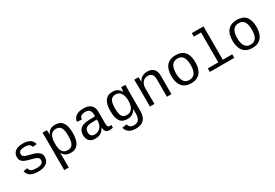

<svg xmlns="http://www.w3.org/2000/svg" viewBox="61 -1890 4678 3262"><g transform="rotate(-30 2400.5 -259.0)"><path d="M517.6 -150.9Q517.6 -75.7 460.7 -33Q403.8 9.8 303.2 9.8Q202.6 9.8 150.1 -21.7Q97.7 -53.2 81.5 -121.1L159.2 -136.2Q168.5 -94.2 199 -75Q229.5 -55.7 303.2 -55.7Q435.1 -55.7 435.1 -139.2Q435.1 -170.4 411.1 -189.7Q387.2 -209 337.9 -221.2Q209 -252.9 174.3 -271Q139.6 -289.1 121.1 -316.2Q102.5 -343.3 102.5 -383.8Q102.5 -455.6 154.3 -496.1Q206.1 -536.6 304.2 -536.6Q390.1 -536.6 441.4 -504.2Q492.7 -471.7 505.4 -409.7L426.3 -399.9Q420.9 -435.1 391.6 -453.1Q362.3 -471.2 304.2 -471.2Q184.6 -471.2 184.6 -397.5Q184.6 -368.2 204.8 -350.6Q225.1 -333 270 -322.3L328.1 -307.1Q407.7 -287.6 442.6 -268.6Q477.5 -249.5 497.6 -220.9Q517.6 -192.4 517.6 -150.9Z M1132.3 -266.6Q1132.3 9.8 940.9 9.8Q820.8 9.8 779.3 -80.1H776.9Q778.8 -76.2 778.8 1V207.5H690.4V-418.9Q690.4 -502 687.5 -528.3H772.9Q773.4 -526.4 774.4 -513.9Q775.4 -501.5 776.6 -477.3Q777.8 -453.1 777.8 -441.4H779.8Q804.2 -492.7 842 -515.9Q879.9 -539.1 940.9 -539.1Q1037.6 -539.1 1085 -472.4Q1132.3 -405.8 1132.3 -266.6ZM1041.5 -266.6Q1041.5 -377 1011.7 -424.1Q981.9 -471.2 918 -471.2Q844.2 -471.2 811.5 -417.7Q778.8 -364.3 778.8 -255.9Q778.8 -151.9 811.5 -103.5Q844.2 -55.2 917 -55.2Q981.9 -55.2 1011.7 -104.5Q1041.5 -153.8 1041.5 -266.6Z M1737.8 -54.2Q1750.5 -54.2 1766.6 -57.6V-2.9Q1733.4 4.9 1698.7 4.9Q1649.9 4.9 1627.7 -20.8Q1605.5 -46.4 1602.5 -101.1H1599.6Q1567.9 -42 1524.7 -16.1Q1481.4 9.8 1418 9.8Q1340.8 9.8 1301.8 -32.2Q1262.7 -74.2 1262.7 -147.5Q1262.7 -317.9 1484.4 -320.3L1599.6 -322.3V-351.1Q1599.6 -415 1573.7 -443.1Q1547.9 -471.2 1491.2 -471.2Q1433.6 -471.2 1408.2 -450.7Q1382.8 -430.2 1377.9 -387.2L1286.1 -395.5Q1308.6 -538.1 1492.7 -538.1Q1590.3 -538.1 1639.4 -492.4Q1688.5 -446.8 1688.5 -360.4V-132.8Q1688.5 -93.8 1698.7 -74Q1709 -54.2 1737.8 -54.2ZM1440.4 -57.1Q1487.3 -57.1 1523.4 -79.6Q1559.6 -102.1 1579.6 -139.6Q1599.6 -177.2 1599.6 -217.3V-260.7L1506.8 -258.8Q1449.2 -257.8 1418.9 -246.1Q1388.7 -234.4 1371.8 -210.2Q1355 -186 1355 -146Q1355 -106 1376.7 -81.5Q1398.4 -57.1 1440.4 -57.1Z M2100.6 207Q2018.6 207 1968.8 173.3Q1918.9 139.6 1905.3 76.7L1995.1 64.5Q2003.4 101.1 2031 120.8Q2058.6 140.6 2103.5 140.6Q2224.6 140.6 2224.6 -13.2V-107.9H2223.6Q2199.7 -57.6 2157.2 -31.7Q2114.7 -5.9 2056.2 -5.9Q1959.5 -5.9 1914.8 -69.1Q1870.1 -132.3 1870.1 -268.1Q1870.1 -406.2 1918 -471.4Q1965.8 -536.6 2065.4 -536.6Q2120.6 -536.6 2161.4 -511Q2202.1 -485.4 2224.1 -438H2225.6Q2225.6 -452.6 2227.5 -487.5Q2229.5 -522.5 2231.4 -528.3H2314.9Q2312 -502 2312 -418.9V-15.6Q2312 95.2 2260.3 151.1Q2208.5 207 2100.6 207ZM2224.6 -269Q2224.6 -363.3 2188 -417.2Q2151.4 -471.2 2087.4 -471.2Q2020.5 -471.2 1990.7 -424.6Q1960.9 -377.9 1960.9 -269Q1960.9 -195.3 1973.4 -152.6Q1985.8 -109.9 2012.2 -90.3Q2038.6 -70.8 2085.9 -70.8Q2127.4 -70.8 2158.9 -94Q2190.4 -117.2 2207.5 -161.9Q2224.6 -206.5 2224.6 -269Z M2824.2 0V-339.4Q2824.2 -405.8 2798.6 -438Q2772.9 -470.2 2716.8 -470.2Q2656.2 -470.2 2617.4 -426Q2578.6 -381.8 2578.6 -306.2V0H2490.7V-415.5Q2490.7 -507.8 2487.8 -528.3H2570.8Q2571.3 -525.9 2571.8 -515.1Q2572.3 -504.4 2573 -490.5Q2573.7 -476.6 2574.7 -438H2576.2Q2627.4 -538.1 2745.1 -538.1Q2829.6 -538.1 2871.1 -492.4Q2912.6 -446.8 2912.6 -352.1V0Z M3536.1 -264.6Q3536.1 -131.3 3474.9 -60.8Q3413.6 9.8 3297.9 9.8Q3184.6 9.8 3124.3 -61.5Q3064 -132.8 3064 -264.6Q3064 -400.9 3125.7 -469.5Q3187.5 -538.1 3300.8 -538.1Q3419.9 -538.1 3478 -470.2Q3536.1 -402.3 3536.1 -264.6ZM3443.8 -264.6Q3443.8 -369.6 3410.4 -421.4Q3377 -473.1 3302.2 -473.1Q3226.6 -473.1 3191.4 -420.4Q3156.2 -367.7 3156.2 -264.6Q3156.2 -162.1 3191.4 -108.6Q3226.6 -55.2 3296.9 -55.2Q3374.5 -55.2 3409.2 -107.4Q3443.8 -159.7 3443.8 -264.6Z M3960 -69.3H4145.5V0H3666V-69.3H3872.1V-655.3H3731V-724.6H3960Z M4736.3 -264.6Q4736.3 -131.3 4675 -60.8Q4613.8 9.8 4498 9.8Q4384.8 9.8 4324.5 -61.5Q4264.2 -132.8 4264.2 -264.6Q4264.2 -400.9 4325.9 -469.5Q4387.7 -538.1 4501 -538.1Q4620.1 -538.1 4678.2 -470.2Q4736.3 -402.3 4736.3 -264.6ZM4644 -264.6Q4644 -369.6 4610.6 -421.4Q4577.1 -473.1 4502.4 -473.1Q4426.8 -473.1 4391.6 -420.4Q4356.4 -367.7 4356.4 -264.6Q4356.4 -162.1 4391.6 -108.6Q4426.8 -55.2 4497.1 -55.2Q4574.7 -55.2 4609.4 -107.4Q4644 -159.7 4644 -264.6Z"/></g></svg>

Font: Cousine
Style: Regular
Weight: 400
Monospace: yes
Designer: Steve Matteson
Foundry: Monotype Imaging Inc.
Version: Version 1.21